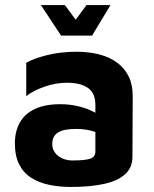

<svg xmlns="http://www.w3.org/2000/svg" viewBox="-20 -726 612 761"><path d="M261 15Q215 15 174.5 6.5Q134 -2 103.5 -21.5Q73 -41 56 -74.5Q39 -108 39 -158Q39 -205 58.5 -240Q78 -275 118 -294Q158 -313 219 -313Q253 -313 285 -306Q317 -299 342.5 -287Q368 -275 383 -261L389 -189Q369 -201 341 -208Q313 -215 281 -215Q232 -215 209.5 -200.5Q187 -186 187 -155Q187 -136 198 -121Q209 -106 227.5 -98Q246 -90 266 -90Q317 -90 337.5 -97Q358 -104 358 -125V-311Q358 -357 328.5 -377.5Q299 -398 245 -398Q201 -398 156.5 -382.5Q112 -367 84 -345V-477Q110 -493 164.5 -507Q219 -521 287 -521Q311 -521 340 -517Q369 -513 398 -502.5Q427 -492 451.5 -472Q476 -452 491 -421Q506 -390 506 -344L505 -105Q505 -62 476 -35.5Q447 -9 392.5 3Q338 15 261 15ZM222 -585 142 -706H237L280 -648L323 -706H418L345 -585Z"/></svg>

Font: Maven Pro
Style: Bold
Weight: 700
Designer: Joe Prince
Foundry: Joe Prince
Version: Version 2.103